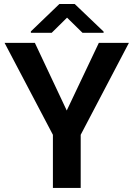

<svg xmlns="http://www.w3.org/2000/svg" viewBox="-20 -921 655 941"><path d="M150.9 -710.9 307.1 -379.4 464.4 -710.9H611.8L375.5 -260.3V0H239.3V-260.3L2.4 -710.9ZM346.2 -901.4 487.8 -766.1V-760.3H384.3L308.6 -834.5L233.4 -760.3H131.3V-767.1L271 -901.4Z"/></svg>

Font: Vazirmatn RD SemiBold
Style: Regular
Weight: 600
Designer: Saber Rastikerdar
Foundry: Saber Rastikerdar
Version: Version 32.102